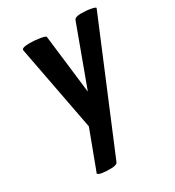

<svg xmlns="http://www.w3.org/2000/svg" viewBox="-180 -619 883 967"><g transform="rotate(-30 261.0 -136.0)"><path d="M96 -496Q91 -512 143 -512Q170 -512 200.5 -507Q231 -502 232 -496L273 -154L399 -496Q404 -512 438 -512Q472 -512 497 -507Q522 -502 522 -497L221 224Q216 240 179 240Q114 240 106 227Q104 223 108 219L190 0L96 -494Z"/></g></svg>

Font: Chau Philomene One
Style: Italic
Weight: 400
Designer: Vicente Lamonaca
Foundry: TipoType
Version: Version 1.002